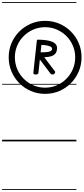

<svg xmlns="http://www.w3.org/2000/svg" viewBox="-25 -1349 798 1832"><path d="M314.5 -638Q302 -638 297.2 -643Q292.5 -648 293.5 -657L326 -957.5Q327 -966.5 329 -968.5Q331 -970.5 339.5 -970.5Q350.5 -970.5 362.2 -966.2Q374 -962 373.5 -954L342 -656Q341.5 -648 335.5 -643Q329.5 -638 314.5 -638ZM479.5 -638Q474.5 -638 467.5 -640.2Q460.5 -642.5 457 -646.5L330.5 -813.5L392.5 -809L498.5 -669Q502 -664.5 501.2 -659Q500.5 -653.5 498.5 -651Q495.5 -646.5 490.2 -642.2Q485 -638 479.5 -638ZM344 -803.5 345.5 -849.5Q378.5 -849.5 406.5 -850.8Q434.5 -852 452.2 -858.5Q470 -865 471.5 -880.5Q474 -896.5 455.5 -905.2Q437 -914 405.5 -918Q374 -922 338 -922L339.5 -970.5Q383.5 -970 417.8 -965Q452 -960 475.5 -949.5Q499 -939 510.2 -922Q521.5 -905 519 -881Q516 -850.5 500.2 -834.2Q484.5 -818 460 -811.2Q435.5 -804.5 405.5 -803.8Q375.5 -803 344 -803.5ZM405.5 -453.5Q333 -453.5 270 -480.5Q207 -507.5 159.2 -555.5Q111.5 -603.5 84.8 -666.8Q58 -730 58 -802.5Q58 -874.5 84.8 -937.5Q111.5 -1000.5 159.2 -1048.2Q207 -1096 270 -1123Q333 -1150 405.5 -1150Q478 -1150 541 -1123Q604 -1096 651.8 -1048.2Q699.5 -1000.5 726.2 -937.5Q753 -874.5 753 -802.5Q753 -730 726.2 -666.8Q699.5 -603.5 651.8 -555.5Q604 -507.5 541 -480.5Q478 -453.5 405.5 -453.5ZM405.5 -512.5Q465 -512.5 517 -535Q569 -557.5 608.5 -597.5Q648 -637.5 670.2 -690Q692.5 -742.5 692.5 -802.5Q692.5 -861.5 670.2 -913.5Q648 -965.5 608.5 -1005Q569 -1044.5 517 -1067Q465 -1089.5 405.5 -1089.5Q345.5 -1089.5 293.2 -1067Q241 -1044.5 201.2 -1005Q161.5 -965.5 139.2 -913.5Q117 -861.5 117 -802.5Q117 -742.5 139.2 -690Q161.5 -637.5 201.2 -597.5Q241 -557.5 293.2 -535Q345.5 -512.5 405.5 -512.5ZM314.5 -638Q302 -638 297.2 -643Q292.5 -648 293.5 -657L326 -957.5Q327 -966.5 329 -968.5Q331 -970.5 339.5 -970.5Q350.5 -970.5 362.2 -966.2Q374 -962 373.5 -954L342 -656Q341.5 -648 335.5 -643Q329.5 -638 314.5 -638ZM479.5 -638Q474.5 -638 467.5 -640.2Q460.5 -642.5 457 -646.5L330.5 -813.5L392.5 -809L498.5 -669Q502 -664.5 501.2 -659Q500.5 -653.5 498.5 -651Q495.5 -646.5 490.2 -642.2Q485 -638 479.5 -638ZM344 -803.5 345.5 -849.5Q378.5 -849.5 406.5 -850.8Q434.5 -852 452.2 -858.5Q470 -865 471.5 -880.5Q474 -896.5 455.5 -905.2Q437 -914 405.5 -918Q374 -922 338 -922L339.5 -970.5Q383.5 -970 417.8 -965Q452 -960 475.5 -949.5Q499 -939 510.2 -922Q521.5 -905 519 -881Q516 -850.5 500.2 -834.2Q484.5 -818 460 -811.2Q435.5 -804.5 405.5 -803.8Q375.5 -803 344 -803.5ZM405.5 -453.5Q333 -453.5 270 -480.5Q207 -507.5 159.2 -555.5Q111.5 -603.5 84.8 -666.8Q58 -730 58 -802.5Q58 -874.5 84.8 -937.5Q111.5 -1000.5 159.2 -1048.2Q207 -1096 270 -1123Q333 -1150 405.5 -1150Q478 -1150 541 -1123Q604 -1096 651.8 -1048.2Q699.5 -1000.5 726.2 -937.5Q753 -874.5 753 -802.5Q753 -730 726.2 -666.8Q699.5 -603.5 651.8 -555.5Q604 -507.5 541 -480.5Q478 -453.5 405.5 -453.5ZM405.5 -512.5Q465 -512.5 517 -535Q569 -557.5 608.5 -597.5Q648 -637.5 670.2 -690Q692.5 -742.5 692.5 -802.5Q692.5 -861.5 670.2 -913.5Q648 -965.5 608.5 -1005Q569 -1044.5 517 -1067Q465 -1089.5 405.5 -1089.5Q345.5 -1089.5 293.2 -1067Q241 -1044.5 201.2 -1005Q161.5 -965.5 139.2 -913.5Q117 -861.5 117 -802.5Q117 -742.5 139.2 -690Q161.5 -637.5 201.2 -597.5Q241 -557.5 293.2 -535Q345.5 -512.5 405.5 -512.5ZM-5 455H704V463H-5ZM-5 -16H704V0H-5ZM-5 -549H704V-541H-5ZM-5 -1329H704V-1321H-5Z"/></svg>

Font: Edu SA Dotted Guide
Style: Regular
Weight: 400
Designer: Tina and Corey Anderson, Eben Sorkin, Mirko Velimirovic
Foundry: Google for Education
Version: Version 2.000